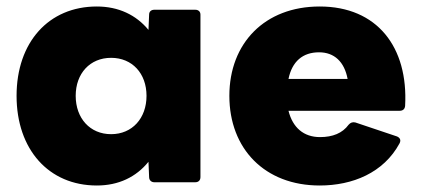

<svg xmlns="http://www.w3.org/2000/svg" viewBox="-20 -561 1295 591"><path d="M278 10C345 10 399 -16 437 -63L439 -16C439 -6 446 0 455 0H581C591 0 597 -6 597 -16V-516C597 -525 591 -531 581 -531H455C446 -531 439 -526 439 -516L437 -469C399 -515 345 -541 278 -541C130 -541 31 -431 31 -266C31 -101 130 10 278 10ZM322 -148C257 -148 213 -197 213 -266C213 -335 257 -383 322 -383C387 -383 431 -335 431 -266C431 -197 387 -148 322 -148Z M964 10C1065 10 1161 -29 1210 -120C1215 -130 1211 -137 1202 -141L1074 -184C1066 -186 1059 -184 1053 -177C1034 -151 1004 -139 965 -139C915 -139 881 -168 868 -220H1210C1220 -220 1226 -225 1227 -235C1237 -416 1141 -541 964 -541C795 -541 686 -428 686 -266C686 -103 795 10 964 10ZM962 -400C1009 -400 1040 -371 1050 -318H868C879 -372 912 -400 962 -400Z"/></svg>

Font: LINE Seed Sans TH ExtraBold
Style: Regular
Weight: 800
Designer: Dalton Maag Ltd | Thai characters by Cadson Demak Co.,Ltd.
Foundry: Dalton Maag Ltd
Version: Version 1.003